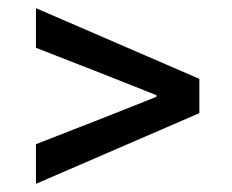

<svg xmlns="http://www.w3.org/2000/svg" viewBox="-20 -567 568 470"><path d="M468 -374 68 -547V-450L242 -382L363 -334V-330L242 -282L68 -214V-117L468 -290Z"/></svg>

Font: Falling Sky
Style: Condensed
Weight: 400
Designer: Paul D. Hunt
Foundry: Adobe Systems Incorporated
Version: Version 1.02